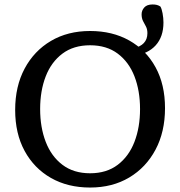

<svg xmlns="http://www.w3.org/2000/svg" viewBox="-20 -825 808 861"><path d="M384 16Q284 16 208.5 -27Q133 -70 90.5 -148Q48 -226 48 -332Q48 -438 90.5 -517.5Q133 -597 208.5 -641.5Q284 -686 384 -686Q484 -686 559.5 -643.5Q635 -601 677.5 -523.5Q720 -446 720 -340Q720 -234 677.5 -154Q635 -74 559.5 -29Q484 16 384 16ZM384 -48Q458 -48 508 -86Q558 -124 583 -189Q608 -254 608 -336Q608 -418 583 -482.5Q558 -547 508 -584.5Q458 -622 384 -622Q310 -622 260 -584.5Q210 -547 185 -482.5Q160 -418 160 -336Q160 -254 185 -189Q210 -124 260 -86Q310 -48 384 -48ZM581 -576V-610Q609 -615 625 -632Q641 -649 641 -676Q641 -694 634.5 -706Q628 -718 621.5 -730.5Q615 -743 615 -761Q615 -778 627 -791.5Q639 -805 664 -805Q675 -805 683 -803Q691 -801 699 -796Q705 -787 709 -765.5Q713 -744 713 -724Q713 -660 678 -621.5Q643 -583 581 -576Z"/></svg>

Font: Source Serif 4 Caption
Style: Regular
Weight: 400
Designer: Frank Grießhammer
Foundry: Adobe Systems Incorporated
Version: Version 4.004;hotconv 1.0.117;makeotfexe 2.5.65602